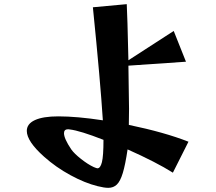

<svg xmlns="http://www.w3.org/2000/svg" viewBox="-20 -831 1040 924"><path d="M450 65Q389 50 319 12Q249 -26 192 -77Q109 -151 109 -201Q109 -235 148 -253Q187 -271 261 -271Q350 -271 475 -252Q463 -440 427 -796L590 -811Q593 -760 598 -541L816 -682L875 -534L598 -515L599 -443Q601 -351 601 -307Q601 -254 600 -230Q773 -194 887 -149L812 0Q731 -51 594 -112Q583 -38 571 1.5Q559 41 542.5 57Q526 73 501 73Q482 73 450 65ZM323 -112Q337 -92 370 -66Q403 -40 431 -27Q445 -21 449 -21Q463 -21 470.5 -50.5Q478 -80 478 -158Q366 -202 316 -208Q313 -209 308 -209Q288 -209 288 -190Q288 -164 323 -112Z"/></svg>

Font: Tiejili SC
Style: Regular
Weight: 400
Designer: Buernia
Foundry: Ershou Xiaoxi Press
Version: Version 1.100